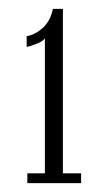

<svg xmlns="http://www.w3.org/2000/svg" viewBox="-20 -764 245 432"><path d="M41.5 -352V-374H81V-678Q78 -672 63.5 -666Q49 -660 40 -658.5V-682.5Q59.5 -686 76.5 -701.5Q93.5 -717 99 -744H121.5V-374H162.5V-352Z"/></svg>

Font: Imbue 10pt ExtraLight
Style: Regular
Weight: 200
Designer: Tyler Finck
Foundry: Etcetera Type Company
Version: Version 1.102; ttfautohint (v1.8.3)